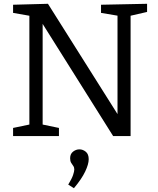

<svg xmlns="http://www.w3.org/2000/svg" viewBox="-20 -718 832 1013"><path d="M513 -693 756 -698V-655L656 -632L669 -651V0H577L193 -611L205 -612V-46L190 -64L291 -43V0H49V-43L150 -64L135 -46V-651L146 -633L49 -650V-693L233 -698L612 -97L600 -96V-651L614 -633L513 -650ZM370 275 340 256Q359 225 365.5 205.5Q372 186 372 176Q372 165 366.5 157.5Q361 150 355.5 141Q350 132 350 117Q350 94 365.5 82Q381 70 399 70Q417 70 432.5 82.5Q448 95 448 122Q448 148 429.5 187Q411 226 370 275Z"/></svg>

Font: Pack4
Style: Regular
Weight: 400
Version: Version 2.002